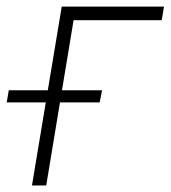

<svg xmlns="http://www.w3.org/2000/svg" viewBox="-61 -566 521 586"><path d="M439.5 -545.9 432.6 -504.4H163.6L80.1 0H36.6L127.4 -545.9ZM-40.5 -253.4 -34.2 -290.5H250.5L243.2 -253.4Z"/></svg>

Font: Inter Tight ExtraLight
Style: Italic
Weight: 250
Italic angle: -9.39999°
Designer: Rasmus Andersson
Foundry: rsms
Version: Version 3.004